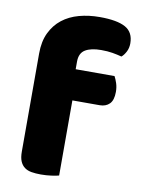

<svg xmlns="http://www.w3.org/2000/svg" viewBox="-80 -734 589 798"><g transform="rotate(10 215.0 -335.5)"><path d="M54 -486Q54 -537 71.5 -573.5Q89 -610 119 -633.5Q149 -657 189.5 -668Q230 -679 276 -679Q350 -679 385 -659.5Q420 -640 420 -593Q420 -573 411.5 -557Q403 -541 393 -533Q374 -538 353.5 -541.5Q333 -545 306 -545Q263 -545 239 -530.5Q215 -516 215 -480V-448H379Q385 -437 390.5 -420.5Q396 -404 396 -384Q396 -349 380.5 -333.5Q365 -318 339 -318H224V-1Q214 2 192.5 5Q171 8 148 8Q126 8 108.5 5Q91 2 79 -7Q67 -16 60.5 -31.5Q54 -47 54 -72Z"/></g></svg>

Font: Baloo Cyrillic
Style: Regular
Weight: 400
Designer: Ek Type, Denis Ignatov
Foundry: Ek Type
Version: Version 1.50 July 26, 2019